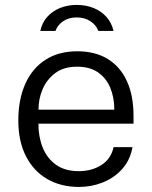

<svg xmlns="http://www.w3.org/2000/svg" viewBox="-20 -730 602 760"><path d="M132 -240.5Q132 -188.5 149 -146Q166 -103.5 201.5 -78Q237 -52.5 291.5 -52.5Q344 -52.5 382 -77.2Q420 -102 429.5 -147.5H504.5Q495 -95.5 463.2 -60.5Q431.5 -25.5 386.8 -7.8Q342 10 292.5 10Q221.5 10 167.2 -21.2Q113 -52.5 82.8 -111.5Q52.5 -170.5 52.5 -253.5Q52.5 -336 80 -397.8Q107.5 -459.5 159.8 -493.2Q212 -527 286 -527Q357.5 -527 407 -496.2Q456.5 -465.5 482.5 -408.5Q508.5 -351.5 508.5 -272.5V-240.5ZM132.5 -296H432.5Q432.5 -344 416.5 -382.5Q400.5 -421 368 -443.5Q335.5 -466 285.5 -466Q232.5 -466 198.8 -440.8Q165 -415.5 148.5 -376.5Q132 -337.5 132.5 -296ZM429.5 -607.5Q422 -639.5 401.8 -662.5Q381.5 -685.5 351.2 -698Q321 -710.5 283.5 -710.5Q248 -710.5 218 -698.5Q188 -686.5 167.2 -663.5Q146.5 -640.5 139.5 -607.5H199.5Q208 -631 230 -646Q252 -661 283.5 -661Q315 -661 337.8 -646Q360.5 -631 369.5 -607.5Z"/></svg>

Font: Public Sans Light
Style: Regular
Weight: 300
Designer: The Public Sans Project Authors: Dan O. Williams and USWDS (Libre Franklin designed by Pablo Impallari and Rodrigo Fuenz
Version: Version 1.007